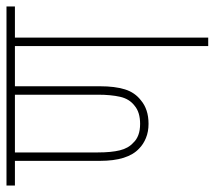

<svg xmlns="http://www.w3.org/2000/svg" viewBox="-55 -607 662 592"><g transform="rotate(-90 276.0 -311.0)"><path d="M456 -596V0H430V-596H306V-333Q306 -288 296.5 -257Q287 -226 262 -207Q249 -196 231 -190Q213 -184 190 -184Q166 -184 146.5 -192Q127 -200 114 -213Q76 -248 76 -334V-596H0V-622H552V-596ZM190 -210Q226 -210 246 -227Q267 -243 273.5 -271.5Q280 -300 280 -340V-596H102V-340Q102 -299 108.5 -272.5Q115 -246 132 -231Q141 -221 155.5 -215.5Q170 -210 190 -210Z"/></g></svg>

Font: Noto Sans Devanagari UI Condensed Thin
Style: Regular
Weight: 100
Width: 3
Designer: Jelle Bosma - Monotype Design Team
Foundry: Monotype Imaging Inc.
Version: Version 2.004; ttfautohint (v1.8.4.7-5d5b)